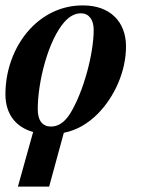

<svg xmlns="http://www.w3.org/2000/svg" viewBox="-23 -482 543 707"><path d="M280 -462C212 -462 148 -435 97 -385C37 -326 -3 -235 -3 -135C-3 -60 37 -13 99 4L43 205H158L212 7C258 -2 300 -26 336 -62C397 -123 441 -217 441 -311C441 -403 381 -462 284 -462ZM322 -372C322 -285 285 -145 236 -65C215 -31 191 -16 165 -16C135 -16 116 -36 116 -80C116 -182 155 -335 215 -402C234 -423 254 -433 275 -433C304 -433 322 -410 322 -372Z"/></svg>

Font: STIXGeneral
Style: Bold Italic
Weight: 700
Italic angle: -16.33°
Designer: MicroPress Inc., with final additions and corrections provided by Coen Hoffman, Elsevier (retired)
Version: Version 1.1.0